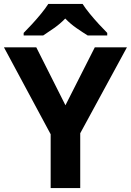

<svg xmlns="http://www.w3.org/2000/svg" viewBox="-20 -954 664 974"><path d="M312 -420 461 -714H624L387 -278V0H237V-273L0 -714H164ZM399 -934Q413 -912 435.5 -884.5Q458 -857 482 -831Q506 -805 524 -787V-774H425Q399 -790 368 -811.5Q337 -833 311 -860Q285 -833 255 -812Q225 -791 199 -774H100V-787Q119 -806 142.5 -831.5Q166 -857 188.5 -884.5Q211 -912 225 -934Z"/></svg>

Font: Noto Sans Gurmukhi
Style: Regular
Weight: 400
Designer: Jelle Bosma - Monotype Design Team
Foundry: Monotype Imaging Inc.
Version: Version 2.003